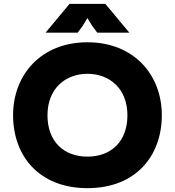

<svg xmlns="http://www.w3.org/2000/svg" viewBox="-20 -966 910 999"><path d="M435 -582C549 -582 643 -506 643 -366C643 -229 557 -151 435 -151C313 -151 227 -229 227 -366C227 -506 321 -582 435 -582ZM48 -367C48 -155 183 13 435 13C687 13 822 -155 822 -367C822 -574 679 -746 435 -746C191 -746 48 -574 48 -367ZM217 -796H384L410 -831L435 -872L460 -831L486 -796H653L528 -946H342Z"/></svg>

Font: Kreadon Extra Bold
Style: Regular
Weight: 800
Designer: kohakuno
Foundry: StudioGnu
Version: Version 1.000;Glyphs 3.1.2 (3151)